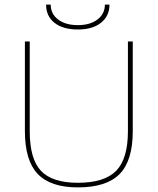

<svg xmlns="http://www.w3.org/2000/svg" viewBox="-20 -807 684 833"><path d="M535 -238V-627H556V-238Q556 -110 499 -52Q442 6 318 6Q199 6 143.5 -52.5Q88 -111 88 -238V-627H109V-238Q109 -117 158 -65.5Q207 -14 318 -14Q433 -14 484 -66Q535 -118 535 -238ZM435 -787H455Q455 -738 418.5 -708.5Q382 -679 318 -679Q253 -679 216.5 -708Q180 -737 180 -787H200Q200 -747 232 -722.5Q264 -698 318 -698Q371 -698 403 -722.5Q435 -747 435 -787Z"/></svg>

Font: Blinker Thin
Style: Regular
Weight: 100
Designer: Juergen Huber
Foundry: supertype
Version: Version 1.017;hotconv 1.0.117;makeotfexe 2.5.65602